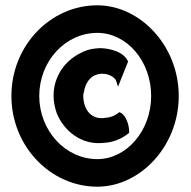

<svg xmlns="http://www.w3.org/2000/svg" viewBox="-20 -681 722 724"><path d="M467 -180V-185C467 -210 455 -246 435 -256L430 -258C420 -250 405 -239 379 -237C328 -227 294 -264 294 -321C294 -326 295 -331 297 -336C302 -368 320 -394 349 -401C380 -409 413 -392 418 -376L425 -354L463 -449L461 -453C439 -496 367 -499 367 -499C358 -500 347 -499 339 -498C319 -496 302 -491 284 -481C226 -453 182 -394 182 -320C182 -297 187 -274 194 -254C221 -187 287 -134 368 -142C421 -144 453 -169 467 -180ZM128 -319C128 -450 226 -557 347 -557C459 -557 550 -450 550 -319C550 -189 458 -81 347 -81C226 -81 128 -189 128 -319ZM23 -319C23 -130 170 23 347 23C509 23 654 -130 654 -319C654 -509 508 -661 347 -661C170 -661 23 -509 23 -319Z"/></svg>

Font: Bluebird
Style: SfBdNrw
Weight: 700
Designer: Jasper
Foundry: Cannot Into Space Fonts
Version: Version 0.98